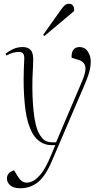

<svg xmlns="http://www.w3.org/2000/svg" viewBox="-20 -774 532 1024"><path d="M258 82Q223 165 182.5 197.5Q142 230 89 230Q52 230 34.5 214.5Q17 199 17 178Q17 146 55 134L71 161Q83 181 95 190.5Q107 200 123 200Q141 200 161 188.5Q181 177 204 146Q227 115 251 57L275 0H253Q224 0 198 -15.5Q172 -31 154 -62Q126 -112 116 -186Q106 -260 106 -349Q106 -371 107 -403Q108 -435 109 -453Q111 -476 104.5 -486.5Q98 -497 81 -497Q47 -497 15 -478L9 -487Q26 -501 49.5 -512Q73 -523 101 -523Q131 -523 145 -505.5Q159 -488 157 -447Q157 -440 156 -418Q155 -396 154 -376Q153 -356 153 -353Q151 -254 159.5 -177Q168 -100 187 -64Q201 -39 216 -27Q231 -15 261 -15H279L417 -339Q440 -392 435 -418.5Q430 -445 398 -455L362 -466Q360 -491 370.5 -507Q381 -523 404 -523Q433 -523 448.5 -499Q464 -475 464 -448Q464 -427 460.5 -408.5Q457 -390 449 -367.5Q441 -345 426.5 -311Q412 -277 389 -224ZM300 -715Q316 -738 325.5 -746Q335 -754 348 -754Q364 -754 370.5 -742Q377 -730 375 -715L217 -582L210 -588Z"/></svg>

Font: Literata 72pt ExtraLight
Style: Italic
Weight: 200
Italic angle: -2°
Designer: Latin by Veronika Burian and Jose Scaglione. Greek by Irene Vlachou. Cyrillic by Vera Evstafieva
Foundry: TypeTogether
Version: Version 3.002